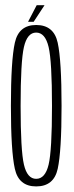

<svg xmlns="http://www.w3.org/2000/svg" viewBox="-20 -698 279 722"><path d="M116 3Q182.5 3 197 -63.2Q211.5 -129.5 211.5 -299.5Q211.5 -470.5 197 -537.2Q182.5 -604 116 -604Q50.5 -604 35.8 -537.2Q21 -470.5 21 -299.5Q21 -129.5 35.8 -63.2Q50.5 3 116 3ZM116 -25.5Q82.5 -25.5 70 -79Q57.5 -132.5 57.5 -299.5Q57.5 -467 70 -521.2Q82.5 -575.5 116 -575.5Q150 -575.5 162.8 -521.2Q175.5 -467 175.5 -299.5Q175.5 -132.5 162.8 -79Q150 -25.5 116 -25.5ZM85.5 -616H106.5L147.5 -678.5H118Z"/></svg>

Font: Anybody ExtraCondensed ExtraLight
Style: Regular
Weight: 250
Width: 2
Version: Version 1.113;gftools[0.9.25]